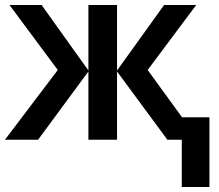

<svg xmlns="http://www.w3.org/2000/svg" viewBox="-20 -561 878 771"><path d="M768 -541 573 -280 711 -90H821V190H710V0H652L450 -274V0H335V-274L133 0H0L212 -280L18 -541H147L335 -278V-541H450V-278L639 -541Z"/></svg>

Font: Noto Sans Display Medium
Style: Regular
Weight: 500
Designer: Monotype Design Team
Foundry: Monotype Imaging Inc.
Version: Version 1.900